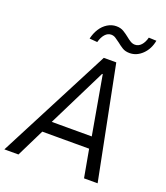

<svg xmlns="http://www.w3.org/2000/svg" viewBox="-170 -1017 978 1128"><g transform="rotate(20 319.0 -453.5)"><path d="M-9 0 356 -705H434L574 0H489L452 -205L486 -174H136L180 -205L79 0ZM379 -613 187 -226 174 -247H472L451 -227L383 -613ZM288 -779 239 -783Q247 -818 264.5 -845.5Q282 -873 308 -889Q334 -905 363 -905Q390 -905 409.5 -893Q429 -881 445 -868Q458 -857 472 -848.5Q486 -840 501 -840Q523 -840 539.5 -858Q556 -876 564 -907L612 -905Q602 -851 567 -817Q532 -783 488 -783Q461 -783 442.5 -794.5Q424 -806 407 -820Q393 -830 380 -839Q367 -848 351 -848Q330 -848 313.5 -830Q297 -812 288 -779Z"/></g></svg>

Font: Nunito Sans 7pt Condensed
Style: Italic
Weight: 400
Width: 3
Italic angle: -9°
Designer: Vernon Adams
Foundry: Vernon Adams
Version: Version 3.101;gftools[0.9.27]